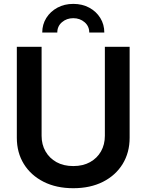

<svg xmlns="http://www.w3.org/2000/svg" viewBox="-20 -972 765 1003"><path d="M362.8 11.2Q273.9 11.2 207.5 -22.5Q141.1 -56.2 104.5 -115.5Q67.9 -174.8 67.9 -252.4V-727.5H197.3V-262.7Q197.3 -216.8 217.8 -181.2Q238.3 -145.5 275.1 -125Q312 -104.5 362.8 -104.5Q413.6 -104.5 450.4 -125Q487.3 -145.5 507.6 -181.2Q527.8 -216.8 527.8 -262.7V-727.5H657.2V-252.4Q657.2 -174.8 620.6 -115.2Q584 -55.7 517.8 -22.2Q451.7 11.2 362.8 11.2ZM362.8 -951.7Q409.7 -951.7 446.3 -931.9Q482.9 -912.1 503.9 -878.2Q524.9 -844.2 524.9 -802.2H446.3Q446.3 -835 421.9 -856Q397.5 -877 362.8 -877Q328.1 -877 303.7 -856Q279.3 -835 279.3 -802.2H200.7Q200.7 -844.2 221.9 -878.2Q243.2 -912.1 279.8 -931.9Q316.4 -951.7 362.8 -951.7Z"/></svg>

Font: Inter 20pt SemiBold
Style: Regular
Weight: 600
Version: Version 4.001;git-66647c0bb